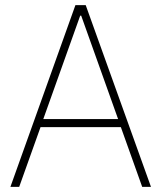

<svg xmlns="http://www.w3.org/2000/svg" viewBox="-20 -727 628 747"><path d="M20.5 0 273.4 -707H313.5L567.4 0H533.2L450.2 -232.4H137.7L54.7 0ZM439.5 -263.7 295.9 -666H292L148.4 -263.7Z"/></svg>

Font: Pretendard GOV Thin
Style: Regular
Weight: 100
Designer: Base glyphs from Inter by Rasmus Andersson; Hangeul glyphs from Noto Sans CJK(Source Han Sans) by Jang Soo-young and Kan
Foundry: Kil Hyung-jin
Version: Version 1.309